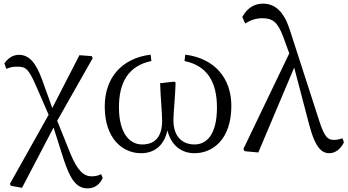

<svg xmlns="http://www.w3.org/2000/svg" viewBox="-20 -827 1908 1054"><path d="M535 129C520 137 503 141 484 141C440 141 407 112 368 20L294 -164L489 -508L483 -519L416 -524L267 -234L211 -390C176 -486 138 -526 84 -526C51 -526 24 -508 4 -479L15 -449C34 -457 47 -461 73 -461C121 -461 135 -452 176 -360L247 -197L34 183L40 193L101 204L274 -127L330 49C364 152 397 207 460 207C499 207 526 188 544 150Z M993 -492C1119 -466 1171 -375 1171 -237C1171 -85 1112 -34 1048 -34C981 -34 932 -77 932 -167C932 -209 942 -296 944 -374L936 -379L859 -370C862 -280 870 -209 870 -165C870 -76 831 -34 760 -34C692 -34 633 -95 633 -238C633 -375 685 -466 811 -492L807 -527C646 -507 555 -398 555 -242C555 -64 655 14 754 14C825 14 880 -25 899 -111C920 -28 976 14 1048 14C1148 14 1250 -62 1250 -246C1250 -399 1157 -507 997 -527Z M1860 -68C1841 -61 1826 -59 1811 -59C1778 -59 1760 -79 1733 -162L1570 -666C1538 -764 1490 -807 1423 -807C1372 -807 1335 -779 1310 -734L1326 -698C1352 -715 1384 -727 1420 -727C1475 -727 1504 -707 1534 -627L1568 -534L1316 -9L1323 3L1398 10L1595 -456L1678 -140C1713 -8 1750 14 1789 14C1820 14 1852 -10 1868 -46Z"/></svg>

Font: Source Han Serif K
Style: Regular
Weight: 400
Designer: Ryoko NISHIZUKA 西塚涼子 (kana & ideographs); Frank Grießhammer (Latin, Greek & Cyrillic); Wenlong ZHANG 张文龙 (bopomofo); San
Foundry: Adobe Systems Incorporated
Version: Version 1.001;PS 1.001;hotconv 16.6.54;makeotf.lib2.5.65590